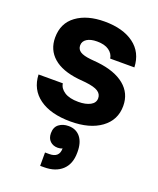

<svg xmlns="http://www.w3.org/2000/svg" viewBox="-157 -659 870 1056"><g transform="rotate(20 278.0 -130.5)"><path d="M280.8 17.1Q164.6 17.1 97.9 -31Q31.2 -79.1 27.8 -166H169.9Q173.8 -137.2 202.9 -118.2Q231.9 -99.1 284.2 -99.1Q327.1 -99.1 354 -113.5Q380.9 -127.9 380.9 -154.8Q380.9 -179.7 359.1 -193.8Q337.4 -208 285.2 -213.9L242.2 -217.8Q145 -228.5 94.5 -272.7Q43.9 -316.9 43.9 -388.2Q43.9 -472.7 106.4 -518.3Q168.9 -564 271 -564Q378.4 -564 442.4 -516.8Q506.3 -469.7 509.8 -382.8H368.2Q364.3 -410.6 338.9 -428.7Q313.5 -446.8 269 -446.8Q231.4 -446.8 209.7 -432.9Q188 -418.9 188 -395Q188 -372.1 207 -359.6Q226.1 -347.2 269 -342.8L312 -338.9Q413.6 -327.6 469.2 -282Q524.9 -236.3 524.9 -162.1Q524.9 -79.6 458.7 -31.2Q392.6 17.1 280.8 17.1ZM280.8 43.9Q324.7 43.9 349.9 74.7Q375 105.5 375 160.2V166Q375 231.9 336.4 267.6Q297.9 303.2 231 303.2H208V225.1H232.9Q291 225.1 291 171.9V170.9Q279.3 176.8 264.2 176.8Q236.8 176.8 219.5 160.2Q202.1 143.6 202.1 113.8Q202.1 78.6 224.6 61.3Q247.1 43.9 280.8 43.9Z"/></g></svg>

Font: Sora
Style: Bold
Weight: 700
Designer: Jonathan Barnbrook, Julián Moncada
Foundry: Barnbrook Fonts
Version: Version 2.000